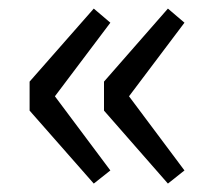

<svg xmlns="http://www.w3.org/2000/svg" viewBox="-20 -510 519 456"><path d="M202.7 -74 50.3 -247.3V-316.2L202.7 -489.6L242.1 -456.1L110.4 -281.3L242.1 -105.2ZM378.8 -74 227 -247.3V-316.2L378.8 -489.6L418.1 -456.1L286.4 -281.3L418.1 -105.2Z"/></svg>

Font: Noto Sans SC Thin
Style: Regular
Weight: 100
Designer: Ryoko NISHIZUKA 西塚涼子 (kana, bopomofo & ideographs); Paul D. Hunt (Latin, Greek & Cyrillic); Sandoll Communications 산돌커뮤니
Foundry: Adobe
Version: Version 2.004-H2;hotconv 1.0.118;makeotfexe 2.5.65603